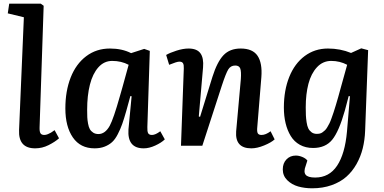

<svg xmlns="http://www.w3.org/2000/svg" viewBox="-20 -787 2076 1037"><path d="M108.9 -693.8 22 -714.8 29.8 -767.1H200.2L215.8 -755.9L193.8 -100.1Q192.9 -77.6 198.2 -67.9Q203.6 -58.1 219.2 -58.1Q228 -58.1 238.8 -62.5Q249.5 -66.9 255.6 -70.8Q261.7 -74.7 274.9 -84L298.8 -40Q276.9 -20.5 242.4 -3.2Q208 14.2 169.9 14.2Q78.6 14.2 83 -85Z M775.9 -101.1Q774.9 -77.6 780 -67.9Q785.2 -58.1 800.8 -58.1Q819.3 -58.1 845.7 -78.1L870.1 -34.2Q851.6 -16.1 818.6 -1Q785.6 14.2 755.9 14.2Q667 14.2 673.8 -87.9L690.9 -267.1L684.1 -268.1L662.1 -188Q649.9 -145 640.1 -117.4Q630.4 -89.8 616.2 -62.3Q602.1 -34.7 585.4 -19.5Q568.8 -4.4 545.2 4.9Q521.5 14.2 490.7 14.2Q414.1 14.2 373.5 -44.7Q333 -103.5 333 -201.2Q333 -295.4 361.8 -368.7Q390.6 -441.9 445.6 -483.4Q500.5 -524.9 573.7 -524.9Q639.2 -524.9 688 -500L758.8 -522.9L789.1 -512.2ZM511.7 -63Q547.9 -63 572.8 -107.9Q593.3 -146 627.4 -267.1Q630.4 -277.3 641.1 -314.9L674.8 -437Q635.3 -458 585.9 -458Q542 -458 511.2 -423.3Q480.5 -388.7 465.6 -329.8Q450.7 -271 450.7 -193.8Q450.7 -169.9 451.4 -154.1Q452.1 -138.2 455.6 -119.4Q459 -100.6 465.3 -89.4Q471.7 -78.1 483.4 -70.6Q495.1 -63 511.7 -63Z M1463.4 -34.2Q1444.8 -17.1 1406.7 -1.5Q1368.7 14.2 1337.4 14.2Q1249 14.2 1255.4 -77.1L1280.8 -359.9Q1283.7 -400.9 1277.6 -417Q1271.5 -433.1 1250.5 -433.1Q1225.6 -433.1 1212.6 -411.6Q1199.7 -390.1 1178.7 -326.2L1072.8 0H957.5L972.7 -417Q973.6 -436.5 968.5 -445.3Q963.4 -454.1 948.7 -454.1Q935.1 -454.1 893.6 -437L877.4 -490.2Q897.5 -502 933.1 -513.4Q968.8 -524.9 998.5 -524.9Q1043.5 -524.9 1062.3 -499.5Q1081.1 -474.1 1076.7 -422.9L1053.7 -158.2L1060.5 -155.8L1127.4 -372.1Q1152.8 -452.6 1187 -488.8Q1221.2 -524.9 1279.8 -524.9Q1344.7 -524.9 1371.1 -485.6Q1397.5 -446.3 1391.6 -370.1L1369.6 -101.1Q1367.2 -77.6 1371.8 -67.9Q1376.5 -58.1 1392.6 -58.1Q1415 -58.1 1441.4 -78.1Z M1870.1 -267.1 1863.3 -268.1 1842.3 -189Q1810.5 -76.7 1774.2 -32.2Q1737.8 12.2 1670.9 12.2Q1630.4 12.2 1599.6 -4.9Q1568.8 -22 1550.3 -52.5Q1531.7 -83 1522.5 -121.6Q1513.2 -160.2 1513.2 -206.1Q1513.2 -298.8 1542.2 -371.3Q1571.3 -443.8 1625.7 -484.4Q1680.2 -524.9 1751 -524.9Q1817.9 -524.9 1876 -501L1931.2 -525.9L1968.3 -516.1L1952.1 -81.1Q1950.2 -30.8 1939.2 13.9Q1928.2 58.6 1905.8 98.6Q1883.3 138.7 1850.8 167.5Q1818.4 196.3 1771 213.1Q1723.6 230 1666 230Q1625.5 230 1590.8 220.2Q1556.2 210.4 1531.7 186.5Q1507.3 162.6 1507.3 127.9Q1507.3 94.7 1527.1 74Q1546.9 53.2 1578.1 53.2Q1594.7 53.2 1613 60.8Q1631.3 68.4 1640.1 80.1L1631.3 107.9Q1618.7 140.6 1630.4 156.2Q1642.1 171.9 1682.1 171.9Q1758.3 171.9 1800.8 107.7Q1843.3 43.5 1854 -76.2ZM1690.9 -64Q1699.7 -64 1707.5 -65.7Q1715.3 -67.4 1722.4 -72.8Q1729.5 -78.1 1735.4 -83.5Q1741.2 -88.9 1747.8 -100.1Q1754.4 -111.3 1759.3 -120.8Q1764.2 -130.4 1770.5 -148.2Q1776.9 -166 1781.7 -180.2Q1786.6 -194.3 1793.9 -219.2Q1801.3 -244.1 1806.9 -263.7Q1812.5 -283.2 1821.3 -315.9L1855 -437Q1815.4 -458 1769 -458Q1723.6 -458 1691.9 -423.8Q1660.2 -389.6 1645.8 -334.2Q1631.3 -278.8 1631.3 -207Q1631.3 -180.7 1632.1 -164.3Q1632.8 -147.9 1636 -126.7Q1639.2 -105.5 1645.3 -93.3Q1651.4 -81.1 1662.8 -72.5Q1674.3 -64 1690.9 -64Z"/></svg>

Font: Literata Book SemiBold
Style: Italic
Weight: 600
Italic angle: -3°
Designer: Latin by Veronika Burian and Jose Scaglione. Greek by Irene Vlachou. Cyrillic by Vera Evstafieva
Foundry: TypeTogether
Version: Version 1.003;PS 001.003;hotconv 1.0.88;makeotf.lib2.5.64775